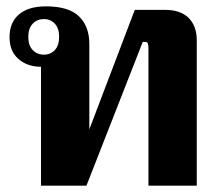

<svg xmlns="http://www.w3.org/2000/svg" viewBox="-20 -584 694 604"><path d="M109 -374Q66 -374 38 -398.5Q10 -423 10 -467Q10 -513 39.5 -538.5Q69 -564 125 -564Q196 -564 228.5 -532.5Q261 -501 261 -446V-177L404 -553H499Q548 -553 573.5 -527.5Q599 -502 599 -457V0H447V-433Q447 -452 439 -452H429L252 0H109ZM166 -468Q166 -495 152.5 -509.5Q139 -524 118 -524Q97 -524 83 -509.5Q69 -495 69 -468Q69 -441 83 -426.5Q97 -412 118 -412Q139 -412 152.5 -426.5Q166 -441 166 -468Z"/></svg>

Font: Trirong
Style: Bold
Weight: 700
Designer: Katatrad Team
Foundry: CadsonDemak
Version: Version 1.001